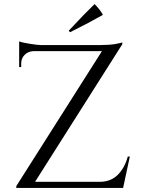

<svg xmlns="http://www.w3.org/2000/svg" viewBox="-20 -922 691 942"><path d="M324 -764 317 -771Q393 -853 444 -902Q471 -875 485 -849Q420 -812 324 -764ZM84 -611V-593H74V-719Q89 -713 127 -707Q165 -701 179.5 -701Q194 -701 195 -701H474Q516 -701 545 -706Q574 -711 580 -714V-705L152 -30H470Q523 -30 557.5 -64Q592 -98 607 -154H617L584 0H60V-9L480 -671H143Q118 -670 101 -653Q84 -636 84 -611Z"/></svg>

Font: Cinzel Decorative
Style: Regular
Weight: 400
Designer: Natanael Gama
Version: Version 1.001;PS 001.001;hotconv 1.0.56;makeotf.lib2.0.21325